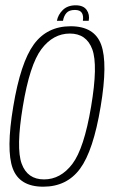

<svg xmlns="http://www.w3.org/2000/svg" viewBox="-20 -700 443 724"><path d="M143 4Q53.5 4 28 -65Q2.5 -134 30 -298Q57.5 -464 107.5 -532.5Q157.5 -601 246.5 -601Q336 -601 361.5 -531.5Q387 -462 359.5 -298Q332 -132 282 -64Q232 4 143 4ZM146 -23.5Q208.5 -23.5 252.8 -81.8Q297 -140 323.5 -298Q350 -454.5 328 -514Q306 -573.5 243.5 -573.5Q180.5 -573.5 136.2 -514.8Q92 -456 66 -298Q40 -141.5 61.8 -82.5Q83.5 -23.5 146 -23.5ZM265.5 -680Q294.5 -680 306.8 -662.5Q319 -645 314.5 -621.5H292.5Q295.5 -640 288.8 -651.2Q282 -662.5 262.5 -662.5Q240.5 -662.5 230.5 -651Q220.5 -639.5 217.5 -621.5H194.5Q199 -645 217 -662.5Q235 -680 265.5 -680Z"/></svg>

Font: Anybody ExtraLight
Style: Italic
Weight: 200
Italic angle: -10°
Designer: Tyler Finck
Foundry: Etcetera Type Company
Version: Version 1.010; ttfautohint (v1.8.3) -l 8 -r 50 -G 200 -x 14 